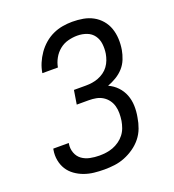

<svg xmlns="http://www.w3.org/2000/svg" viewBox="-136 -849 872 962"><g transform="rotate(-20 300.0 -367.5)"><path d="M257 8Q229 8 202 5Q175 2 150 -7Q125 -16 103.5 -31.5Q82 -47 68.5 -68.5Q55 -90 50 -117Q45 -144 50 -172Q50 -173 50.5 -174.5Q51 -176 51 -178H134Q134 -177 133.5 -176Q133 -175 133 -174Q129 -149 137.5 -126Q146 -103 164.5 -89.5Q183 -76 207.5 -71Q232 -66 257 -66Q275 -66 293.5 -68.5Q312 -71 329.5 -77.5Q347 -84 363.5 -95.5Q380 -107 392 -122.5Q404 -138 410.5 -156Q417 -174 420 -192Q423 -212 423 -232Q423 -252 418 -270Q413 -288 402 -303Q391 -318 375 -328Q359 -338 340 -341.5Q321 -345 301 -345H237L249 -419H313Q330 -419 346.5 -421.5Q363 -424 379 -430Q395 -436 410 -446.5Q425 -457 435.5 -471.5Q446 -486 452 -502Q458 -518 461 -535Q465 -561 462 -586.5Q459 -612 445 -631.5Q431 -651 407.5 -660Q384 -669 357 -669Q333 -669 308 -662.5Q283 -656 262.5 -639.5Q242 -623 229 -599.5Q216 -576 212 -552H129Q133 -578 143.5 -603Q154 -628 170 -651Q186 -674 207.5 -692.5Q229 -711 254 -722.5Q279 -734 305.5 -738.5Q332 -743 357 -743Q387 -743 415 -738Q443 -733 467 -720Q491 -707 509 -686Q527 -665 536 -639Q545 -613 546.5 -584Q548 -555 543 -525Q539 -502 529.5 -478Q520 -454 503 -435Q486 -416 463.5 -402.5Q441 -389 417 -380Q444 -368 464 -347Q484 -326 494.5 -299Q505 -272 506 -241.5Q507 -211 501 -180Q497 -153 487 -126Q477 -99 459 -76.5Q441 -54 416.5 -37Q392 -20 365.5 -9.5Q339 1 311.5 4.5Q284 8 257 8Z"/></g></svg>

Font: Iosevka SS04 Extended Oblique
Style: Regular
Weight: 400
Width: 7
Italic angle: -9°
Monospace: yes
Designer: Belleve Invis
Foundry: Belleve Invis
Version: Version 19.0.0; ttfautohint (v1.8.4)